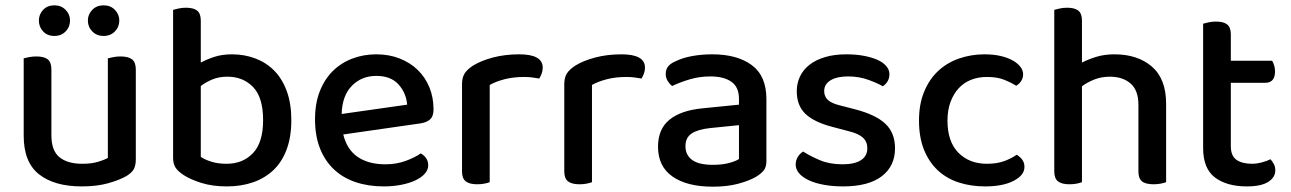

<svg xmlns="http://www.w3.org/2000/svg" viewBox="-20 -686 4847 721"><path d="M69 -467Q76 -469 89 -471.5Q102 -474 117 -474Q146 -474 159.5 -463Q173 -452 173 -425V-178Q173 -120 203.5 -95.5Q234 -71 288 -71Q323 -71 347 -78Q371 -85 385 -93V-467Q393 -469 405.5 -471.5Q418 -474 433 -474Q462 -474 476 -463Q490 -452 490 -425V-88Q490 -66 483 -52Q476 -38 455 -25Q429 -10 386.5 2Q344 14 287 14Q184 14 126.5 -31.5Q69 -77 69 -176ZM243 -609Q243 -585 226.5 -568Q210 -551 184 -551Q158 -551 142 -568Q126 -585 126 -609Q126 -632 142 -649Q158 -666 184 -666Q210 -666 226.5 -649Q243 -632 243 -609ZM428 -609Q428 -585 411.5 -568Q395 -551 369 -551Q343 -551 326.5 -568Q310 -585 310 -609Q310 -632 326.5 -649Q343 -666 369 -666Q395 -666 411.5 -649Q428 -632 428 -609Z M851 -482Q898 -482 939 -466.5Q980 -451 1010 -420.5Q1040 -390 1057 -343.5Q1074 -297 1074 -235Q1074 -172 1056.5 -125Q1039 -78 1007 -47.5Q975 -17 930.5 -1.5Q886 14 832 14Q778 14 736.5 1Q695 -12 669 -29Q648 -43 639 -57Q630 -71 630 -93V-649Q637 -651 650 -654Q663 -657 678 -657Q707 -657 720.5 -646Q734 -635 734 -609V-451Q756 -463 785 -472.5Q814 -482 851 -482ZM834 -398Q802 -398 777 -387.5Q752 -377 734 -363V-97Q748 -87 773 -79Q798 -71 831 -71Q892 -71 930 -111Q968 -151 968 -235Q968 -320 930.5 -359Q893 -398 834 -398Z M1269 -181Q1283 -124 1323.5 -96.5Q1364 -69 1427 -69Q1469 -69 1504 -82Q1539 -95 1560 -110Q1588 -94 1588 -65Q1588 -48 1575 -33.5Q1562 -19 1539.5 -8.5Q1517 2 1486.5 8Q1456 14 1421 14Q1363 14 1315.5 -2Q1268 -18 1234 -50Q1200 -82 1181.5 -129Q1163 -176 1163 -238Q1163 -298 1181 -343.5Q1199 -389 1230 -419.5Q1261 -450 1303 -466Q1345 -482 1393 -482Q1441 -482 1480.5 -466.5Q1520 -451 1548.5 -423.5Q1577 -396 1592.5 -358Q1608 -320 1608 -275Q1608 -250 1596 -238.5Q1584 -227 1561 -223ZM1393 -401Q1338 -401 1301.5 -364Q1265 -327 1263 -258L1509 -293Q1505 -338 1476 -369.5Q1447 -401 1393 -401Z M1819 -2Q1812 1 1799.5 3.5Q1787 6 1772 6Q1743 6 1729 -5Q1715 -16 1715 -42V-370Q1715 -395 1725 -410.5Q1735 -426 1757 -440Q1786 -458 1831 -470Q1876 -482 1930 -482Q2018 -482 2018 -432Q2018 -420 2014 -409.5Q2010 -399 2005 -391Q1995 -393 1980 -395Q1965 -397 1948 -397Q1908 -397 1875 -388.5Q1842 -380 1819 -367Z M2203 -2Q2196 1 2183.5 3.5Q2171 6 2156 6Q2127 6 2113 -5Q2099 -16 2099 -42V-370Q2099 -395 2109 -410.5Q2119 -426 2141 -440Q2170 -458 2215 -470Q2260 -482 2314 -482Q2402 -482 2402 -432Q2402 -420 2398 -409.5Q2394 -399 2389 -391Q2379 -393 2364 -395Q2349 -397 2332 -397Q2292 -397 2259 -388.5Q2226 -380 2203 -367Z M2657 -67Q2692 -67 2718 -74Q2744 -81 2755 -89V-216L2646 -205Q2600 -200 2577 -184.5Q2554 -169 2554 -137Q2554 -104 2579 -85.5Q2604 -67 2657 -67ZM2655 -482Q2748 -482 2803 -441.5Q2858 -401 2858 -314V-81Q2858 -58 2847.5 -45.5Q2837 -33 2819 -22Q2793 -7 2752 4Q2711 15 2657 15Q2560 15 2505.5 -23Q2451 -61 2451 -135Q2451 -201 2493.5 -236Q2536 -271 2616 -279L2755 -293V-315Q2755 -359 2726.5 -379Q2698 -399 2647 -399Q2607 -399 2570 -388Q2533 -377 2504 -363Q2494 -371 2487 -382.5Q2480 -394 2480 -408Q2480 -425 2488.5 -436Q2497 -447 2515 -455Q2543 -469 2579 -475.5Q2615 -482 2655 -482Z M3341 -129Q3341 -62 3291 -24Q3241 14 3146 14Q3107 14 3074 8Q3041 2 3017.5 -9Q2994 -20 2981 -35Q2968 -50 2968 -68Q2968 -83 2975.5 -96Q2983 -109 2996 -117Q3024 -99 3060 -84Q3096 -69 3144 -69Q3189 -69 3213 -84.5Q3237 -100 3237 -129Q3237 -154 3220.5 -169Q3204 -184 3172 -192L3104 -210Q3036 -228 3004 -259Q2972 -290 2972 -344Q2972 -373 2984 -398.5Q2996 -424 3019.5 -442.5Q3043 -461 3078 -471.5Q3113 -482 3158 -482Q3194 -482 3223.5 -476.5Q3253 -471 3274.5 -461.5Q3296 -452 3308 -438Q3320 -424 3320 -408Q3320 -392 3313 -380.5Q3306 -369 3295 -362Q3277 -373 3241.5 -386Q3206 -399 3165 -399Q3123 -399 3099 -384.5Q3075 -370 3075 -344Q3075 -324 3088.5 -311Q3102 -298 3135 -290L3193 -275Q3269 -255 3305 -221Q3341 -187 3341 -129Z M3686 -397Q3654 -397 3627 -386.5Q3600 -376 3580.5 -355Q3561 -334 3549.5 -303.5Q3538 -273 3538 -233Q3538 -154 3579 -112.5Q3620 -71 3686 -71Q3724 -71 3751 -81Q3778 -91 3798 -105Q3811 -97 3819 -86Q3827 -75 3827 -59Q3827 -28 3786.5 -7Q3746 14 3680 14Q3625 14 3579.5 -1Q3534 -16 3501 -47Q3468 -78 3449.5 -124.5Q3431 -171 3431 -233Q3431 -295 3450.5 -342Q3470 -389 3503.5 -420Q3537 -451 3582 -466.5Q3627 -482 3677 -482Q3710 -482 3736.5 -476Q3763 -470 3782 -459.5Q3801 -449 3811.5 -435.5Q3822 -422 3822 -407Q3822 -393 3814.5 -381.5Q3807 -370 3796 -364Q3775 -377 3749.5 -387Q3724 -397 3686 -397Z M4255 -292Q4255 -347 4225.5 -372.5Q4196 -398 4148 -398Q4116 -398 4089.5 -387.5Q4063 -377 4043 -362V-2Q4036 1 4023.5 3.5Q4011 6 3996 6Q3967 6 3953 -5Q3939 -16 3939 -42V-649Q3946 -651 3959 -654Q3972 -657 3987 -657Q4016 -657 4029.5 -646Q4043 -635 4043 -609V-451Q4066 -463 4096.5 -472.5Q4127 -482 4165 -482Q4252 -482 4305.5 -436Q4359 -390 4359 -296V-2Q4352 1 4339 3.5Q4326 6 4312 6Q4282 6 4268.5 -5Q4255 -16 4255 -42V-292Z M4602 -137Q4602 -101 4623 -86Q4644 -71 4682 -71Q4699 -71 4718 -76Q4737 -81 4751 -88Q4758 -80 4763.5 -70Q4769 -60 4769 -46Q4769 -20 4742.5 -3Q4716 14 4662 14Q4587 14 4542.5 -19.5Q4498 -53 4498 -130V-597Q4505 -599 4518 -602Q4531 -605 4546 -605Q4575 -605 4588.5 -594Q4602 -583 4602 -557V-458H4757Q4761 -452 4764.5 -441Q4768 -430 4768 -418Q4768 -375 4731 -375H4602V-137Z"/></svg>

Font: Baloo Bhaina 2 Medium
Style: Regular
Weight: 500
Designer: Yesha Goshar, Manish Minz, Shuchita Grover and Ek Type
Foundry: Ek Type
Version: Version 1.640;hotconv 1.0.111;makeotfexe 2.5.65597; ttfautoh